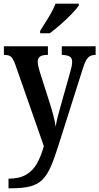

<svg xmlns="http://www.w3.org/2000/svg" viewBox="-20 -786 537 1038"><path d="M26 180Q84 180 121 158.5Q158 137 180 97.5Q202 58 217 4L62 -439Q50 -470 39 -479.5Q28 -489 5 -489H1V-536H239V-489H235Q207 -489 195.5 -479.5Q184 -470 184 -453Q184 -442 187 -428.5Q190 -415 195 -398L247 -235Q260 -195 269 -159.5Q278 -124 281 -101Q285 -127 291.5 -152.5Q298 -178 306 -206L360 -398Q364 -411 367 -425.5Q370 -440 370 -452Q370 -472 357 -480Q344 -488 318 -489H314V-536H497V-489H495Q470 -489 456 -474.5Q442 -460 428 -416L297 -3Q275 68 255 114Q235 160 208.5 186Q182 212 142 222Q102 232 39 232H26ZM197 -619Q218 -652 242.5 -692Q267 -732 280 -766H406V-756Q395 -739 368 -711Q341 -683 308.5 -654.5Q276 -626 249 -606H197Z"/></svg>

Font: Noto Serif Myanmar Cond SemBd
Style: Regular
Weight: 600
Width: 3
Designer: Ben Mitchell and the Monotype Design Team
Foundry: Monotype Imaging Inc.
Version: Version 2.106; ttfautohint (v1.8.4.7-5d5b)